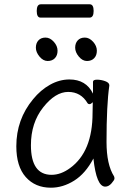

<svg xmlns="http://www.w3.org/2000/svg" viewBox="-20 -856 615 894"><path d="M248 -620Q248 -598 235.5 -585Q223 -572 202 -572Q181 -572 164 -592.5Q147 -613 147 -634Q147 -655 159 -668Q171 -681 192 -681Q213 -681 230.5 -661.5Q248 -642 248 -620ZM431 -620Q431 -598 418.5 -585Q406 -572 385 -572Q364 -572 347 -592.5Q330 -613 330 -634Q330 -655 342 -668Q354 -681 375 -681Q396 -681 413.5 -661.5Q431 -642 431 -620ZM397 -774H169Q151 -774 151 -805Q151 -836 170 -836H398Q416 -836 416 -805Q416 -774 397 -774ZM470 13Q429 13 415 -118Q378 -48 325.5 -15Q273 18 217 18Q144 18 100 -31.5Q56 -81 56 -175Q56 -300 134 -394Q169 -437 213 -461.5Q257 -486 303 -486Q381 -486 413 -420V-475Q413 -485 432 -485Q451 -485 470 -478Q489 -471 489 -459V-457Q476 -368 476 -195Q476 -90 511 -35Q513 -31 513 -24.5Q513 -18 499.5 -2.5Q486 13 470 13ZM124 -180Q124 -42 220 -42Q264 -42 307 -74Q411 -150 411 -330Q411 -355 412 -380Q403 -371 397 -371Q391 -371 388 -375Q357 -428 297.5 -428Q238 -428 181 -356Q124 -284 124 -180Z"/></svg>

Font: Moon Stars Kai T
Style: Regular
Weight: 400
Designer: GuiWonder
Version: Version 1.101